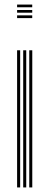

<svg xmlns="http://www.w3.org/2000/svg" viewBox="-20 -820 216 840"><path d="M54.8 -788.2V-800H121V-788.2ZM54.8 -764.5V-776.2H121V-764.5ZM54.8 -740.8V-752.8H121V-740.8ZM108 0V-600H121.2V0ZM54.8 0V-600H68.2V0ZM81.5 0V-600H94.8V0Z"/></svg>

Font: Big Shoulders Inline Display
Style: Regular
Weight: 400
Designer: Patric King
Foundry: XO Type Co
Version: Version 1.000